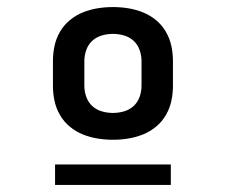

<svg xmlns="http://www.w3.org/2000/svg" viewBox="-20 -713 640 544"><path d="M300 -317Q278 -317 256.5 -320.5Q235 -324 215 -332Q195 -340 178 -354Q161 -368 150 -387Q139 -406 134.5 -427Q130 -448 130 -470V-540Q130 -562 134.5 -583Q139 -604 150 -623Q161 -642 178 -656Q195 -670 215 -678Q235 -686 256.5 -689.5Q278 -693 300 -693Q322 -693 343.5 -689.5Q365 -686 385 -678Q405 -670 422 -656Q439 -642 450 -623Q461 -604 465.5 -583Q470 -562 470 -540V-470Q470 -448 465.5 -427Q461 -406 450 -387Q439 -368 422 -354Q405 -340 385 -332Q365 -324 343.5 -320.5Q322 -317 300 -317ZM300 -393Q316 -393 331.5 -397.5Q347 -402 358.5 -412.5Q370 -423 375.5 -438.5Q381 -454 381 -470V-540Q381 -556 375.5 -571.5Q370 -587 358.5 -597.5Q347 -608 331.5 -612.5Q316 -617 300 -617Q284 -617 268.5 -612.5Q253 -608 241.5 -597.5Q230 -587 224.5 -571.5Q219 -556 219 -540V-470Q219 -454 224.5 -438.5Q230 -423 241.5 -412.5Q253 -402 268.5 -397.5Q284 -393 300 -393ZM464 -189H136V-247H464Z"/></svg>

Font: Iosevka Etoile
Style: Bold
Weight: 700
Designer: Belleve Invis
Foundry: Belleve Invis
Version: Version 28.1.0; ttfautohint (v1.8.4)